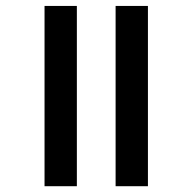

<svg xmlns="http://www.w3.org/2000/svg" viewBox="-20 -643 665 663"><path d="M133.8 0V-622.5H245.4V0ZM379.2 0V-622.5H490.8V0Z"/></svg>

Font: Playfair 5pt SemiExpanded Light
Style: Regular
Weight: 300
Width: 6
Designer: Claus Eggers Sørensen
Foundry: Claus Eggers Sørensen
Version: Version 2.203